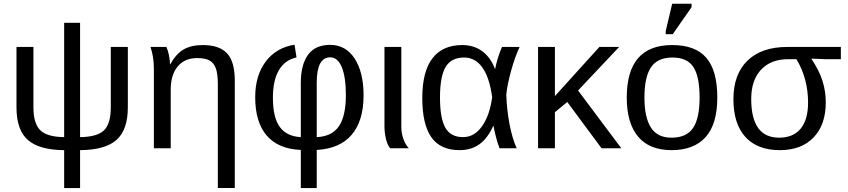

<svg xmlns="http://www.w3.org/2000/svg" viewBox="-20 -773 4419 1001"><path d="M397.5 -58.1V-654.3H314.5V-58.1C254.6 -58.8 212.9 -70.9 189.5 -94.5C166 -118.1 154.3 -157.6 154.3 -212.9V-528.3H65.9V-213.9C65.9 -135.1 85.6 -78.3 125 -43.5C164.4 -8.6 227.5 9.1 314.5 9.8V207.5H397.5V9.8C485 9.1 548.4 -8.7 587.6 -43.7C626.9 -78.7 646.5 -135.4 646.5 -213.9V-528.3H557.6V-212.9C557.6 -156.2 545.8 -116.5 522.2 -93.5C498.6 -70.6 457 -58.8 397.5 -58.1Z M1115.7 207H1204.1V-352.1C1204.1 -418.5 1190.7 -466.1 1163.8 -494.9C1137 -523.7 1094.6 -538.1 1036.6 -538.1C997.2 -538.1 964.3 -530.5 937.7 -515.4C911.2 -500.2 887.9 -474.4 867.7 -438H866.2C866.2 -451.3 864.5 -466.6 861.1 -483.6C857.7 -500.7 853.2 -515.6 847.7 -528.3H764.6C776.4 -493.2 782.2 -455.6 782.2 -415.5V0H870.1V-306.2C870.1 -357.6 882.3 -397.8 906.7 -426.8C931.2 -455.7 964.5 -470.2 1006.8 -470.2C1035.8 -470.2 1057.8 -466 1072.8 -457.5C1087.7 -449.1 1098.6 -435.2 1105.5 -416C1112.3 -396.8 1115.7 -369.8 1115.7 -335Z M1875.5 -275.9C1875.5 -356.3 1859.9 -420.2 1828.9 -467.8C1797.8 -515.3 1755 -539.1 1700.7 -539.1C1649.3 -539.1 1611 -521.8 1585.9 -487.3C1560.9 -452.8 1548.3 -404.1 1548.3 -341.3V-58.1C1499.2 -60.7 1462.6 -78.4 1438.7 -111.1C1414.8 -143.8 1402.8 -194.8 1402.8 -264.2C1402.8 -324.1 1413.2 -371.7 1434.1 -407.2C1454.9 -442.7 1485.5 -464.8 1525.9 -473.6L1515.6 -540C1451.5 -529.6 1401.3 -500.2 1365 -451.7C1328.7 -403.2 1310.5 -341.3 1310.5 -266.1C1310.5 -179.5 1330.5 -113 1370.4 -66.4C1410.2 -19.9 1469.6 5.2 1548.3 8.8V207.5H1631.3V8.8C1711.8 4.2 1772.5 -22.2 1813.7 -70.6C1854.9 -118.9 1875.5 -187.3 1875.5 -275.9ZM1783.2 -276.9C1783.2 -204.3 1771.1 -150.2 1746.8 -114.7C1722.6 -79.3 1684.1 -60.4 1631.3 -58.1V-342.8C1631.3 -430.3 1654.8 -474.1 1701.7 -474.1C1727.7 -474.1 1747.8 -456.9 1762 -422.6C1776.1 -388.3 1783.2 -339.7 1783.2 -276.9Z M2014.6 0H2111.3C2099.3 -13 2089.8 -29.5 2082.8 -49.3C2075.8 -69.2 2072.3 -89.7 2072.3 -110.8V-528.3H1984.4V-115.2C1984.4 -92.8 1987 -70.6 1992.2 -48.6C1997.4 -26.6 2004.9 -10.4 2014.6 0Z M2551.3 -115.7H2553.2C2554.9 -105 2558.5 -88 2564.2 -64.7C2569.9 -41.4 2576.7 -19.9 2584.5 0H2673.8C2658.5 -33.5 2646.1 -75.4 2636.5 -125.5C2626.9 -175.6 2621.3 -226.7 2619.6 -278.8C2622.2 -310.7 2630.4 -351.6 2644 -401.6C2657.7 -451.6 2672.7 -493.8 2689 -528.3H2597.2C2580.9 -490.6 2569 -452.3 2561.5 -413.6H2560.5C2545.9 -453 2524 -483.6 2494.9 -505.4C2465.7 -527.2 2430.7 -538.1 2389.6 -538.1C2321.6 -538.1 2269.9 -515.1 2234.6 -469.2C2199.3 -423.3 2181.6 -354.2 2181.6 -261.7C2181.6 -170.6 2197.3 -102.5 2228.8 -57.6C2260.2 -12.7 2309.2 9.8 2376 9.8C2415.4 9.8 2449.3 -0.1 2477.8 -19.8C2506.3 -39.5 2530.8 -71.5 2551.3 -115.7ZM2273.9 -264.6C2273.9 -338.2 2283.8 -391.4 2303.5 -424.1C2323.2 -456.8 2355.1 -473.1 2399.4 -473.1C2438.2 -473.1 2469.9 -455.9 2494.6 -421.4C2519.4 -386.9 2536.5 -335.3 2545.9 -266.6C2537.4 -202.8 2519.8 -152.1 2492.9 -114.5C2466.1 -76.9 2433.1 -58.1 2394 -58.1C2351.1 -58.1 2320.3 -74.5 2301.8 -107.2C2283.2 -139.9 2273.9 -192.4 2273.9 -264.6Z M3116.2 0H3219.2L2993.7 -301.3L3208 -528.3H3105L2873 -272V-528.3H2785.2V0H2873V-188L2937.5 -241.2Z M3719.7 -264.6C3719.7 -358.1 3700.7 -427 3662.6 -471.4C3624.5 -515.9 3565.1 -538.1 3484.4 -538.1C3326.5 -538.1 3247.6 -446.9 3247.6 -264.6C3247.6 -175.8 3267.3 -107.8 3306.6 -60.8C3346 -13.8 3404.3 9.8 3481.4 9.8C3558.9 9.8 3618 -12.9 3658.7 -58.1C3699.4 -103.4 3719.7 -172.2 3719.7 -264.6ZM3627.4 -264.6C3627.4 -192.7 3616.1 -139.8 3593.5 -106C3570.9 -72.1 3533.2 -55.2 3480.5 -55.2C3432 -55.2 3396.4 -72.7 3373.8 -107.7C3351.2 -142.7 3339.8 -195 3339.8 -264.6C3339.8 -336.3 3351.3 -388.9 3374.3 -422.6C3397.2 -456.3 3434.4 -473.1 3485.8 -473.1C3536.9 -473.1 3573.3 -456.6 3595 -423.6C3616.6 -390.5 3627.4 -337.6 3627.4 -264.6ZM3450.7 -594.7H3487.3L3585.4 -735.4V-753.4H3484.4L3450.7 -610.8Z M4285.2 -239.7C4285.2 -278.5 4279.4 -315.9 4267.8 -352.1C4256.3 -388.2 4237.3 -425.9 4210.9 -465.3V-467.3L4283.2 -464.4H4363.8V-528.3H4085.9C3995.4 -528.3 3925.8 -504.5 3877 -456.8C3828.1 -409.1 3803.7 -342.1 3803.7 -255.9C3803.7 -170.2 3824.5 -104.6 3866.2 -58.8C3907.9 -13.1 3967.8 9.8 4045.9 9.8C4120.4 9.8 4179 -12.2 4221.4 -56.2C4263.9 -100.1 4285.2 -161.3 4285.2 -239.7ZM4192.9 -238.3C4192.9 -179 4180 -133.7 4154.3 -102.3C4128.6 -70.9 4091.1 -55.2 4042 -55.2C3945 -55.2 3896.5 -122.4 3896.5 -256.8C3896.5 -322.3 3913.6 -373.2 3947.8 -409.7C3981.9 -446.1 4029 -464.4 4088.9 -464.4H4132.3C4172.7 -396.6 4192.9 -321.3 4192.9 -238.3Z"/></svg>

Font: Arimo
Style: Regular
Weight: 400
Designer: Steve Matteson
Foundry: Monotype Imaging Inc.
Version: Version 1.32